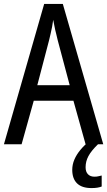

<svg xmlns="http://www.w3.org/2000/svg" viewBox="-20 -735 547 978"><path d="M416 0 354 -222H152L90 0H0L205 -715H300L506 0ZM274 -530Q271 -545 266 -563.5Q261 -582 257.5 -601Q254 -620 251 -634Q249 -617 245.5 -599Q242 -581 238 -564Q234 -547 230 -530L170 -301H335ZM416 117Q416 140 428 152.5Q440 165 461 165Q474 165 483 162.5Q492 160 498 159V215Q488 219 475.5 221Q463 223 446 223Q397 223 372.5 199Q348 175 348 130Q348 103 359 77.5Q370 52 389.5 28.5Q409 5 432 -13L479 0Q445 33 430.5 60Q416 87 416 117Z"/></svg>

Font: Noto Sans Thai Condensed
Style: Regular
Weight: 400
Width: 3
Designer: Monotype Design Team
Foundry: Monotype Imaging Inc.
Version: Version 2.002